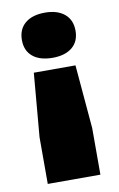

<svg xmlns="http://www.w3.org/2000/svg" viewBox="-79 -553 468 758"><g transform="rotate(-10 155.0 -174.0)"><path d="M48 -417Q48 -460 76.5 -484Q105 -508 156 -508Q206 -508 234.5 -484Q263 -460 263 -417Q263 -374 234.5 -350.5Q206 -327 156 -327Q105 -327 76.5 -350.5Q48 -374 48 -417ZM50 -27 72 -282H239L261 -27V160H50Z"/></g></svg>

Font: Work Sans ExtraBold
Style: Regular
Weight: 800
Designer: Wei Huang
Foundry: Wei Huang
Version: Version 1.500